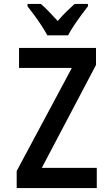

<svg xmlns="http://www.w3.org/2000/svg" viewBox="-20 -958 570 978"><path d="M65 0V-87L346 -612H77V-714H469V-627L193 -103H473V0ZM221 -778Q210 -799 192.5 -826Q175 -853 155.5 -879.5Q136 -906 120 -926V-938H188Q207 -922 229 -899Q251 -876 274 -851Q298 -879 318 -898.5Q338 -918 360 -938H428V-926Q413 -907 393.5 -880.5Q374 -854 356 -827Q338 -800 327 -778Z"/></svg>

Font: Noto Sans Mono Condensed SemiBold
Style: Regular
Weight: 600
Width: 3
Designer: Monotype Design Team
Foundry: Monotype Imaging Inc.
Version: Version 2.014